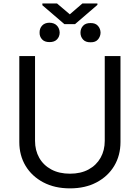

<svg xmlns="http://www.w3.org/2000/svg" viewBox="-20 -1041 781 1073"><path d="M565.4 -727.5H653.3V-247.1Q653.3 -172.4 618.4 -114Q583.5 -55.7 520 -22Q456.5 11.7 371.1 11.7Q285.6 11.7 221.9 -22Q158.2 -55.7 123 -114Q87.9 -172.4 87.9 -247.1V-727.5H175.8V-253.9Q175.8 -200.7 199.2 -159.2Q222.7 -117.7 266.6 -94Q310.5 -70.3 371.1 -70.3Q431.6 -70.3 475.1 -94Q518.6 -117.7 542 -159.2Q565.4 -200.7 565.4 -253.9ZM339.8 -906.2 216.8 -1011.7V-1021.5H298.8L370.1 -960.9L440.4 -1021.5H524.4V-1013.7L399.4 -906.2ZM256.8 -805.7Q228.5 -805.7 214.6 -821.5Q200.7 -837.4 201.2 -858.4Q200.7 -881.8 215.1 -897.7Q229.5 -913.6 255.9 -914.1Q283.7 -913.6 298.3 -897.7Q313 -881.8 313.5 -858.4Q313 -835.9 298.6 -820.8Q284.2 -805.7 256.8 -805.7ZM486.3 -804.7Q458.5 -804.2 444.1 -820.1Q429.7 -835.9 429.7 -858.4Q429.7 -880.9 444.1 -896.7Q458.5 -912.6 486.3 -912.1Q513.2 -912.6 527.3 -896.7Q541.5 -880.9 542 -858.4Q541.5 -837.4 527.8 -820.8Q514.2 -804.2 486.3 -804.7Z"/></svg>

Font: GitLab Sans
Style: Regular
Weight: 400
Designer: Rasmus Andersson
Foundry: Modifications by GitLab B.V., manufactured by rsms
Version: Version 4.000;git-c8fb6b7